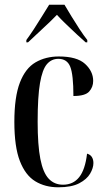

<svg xmlns="http://www.w3.org/2000/svg" viewBox="-20 -786 446 816"><path d="M228 10Q172 10 130 -15.5Q88 -41 64.5 -101.5Q41 -162 41 -268Q41 -374 64.5 -435Q88 -496 131 -521Q174 -546 230 -546Q307 -546 341.5 -514.5Q376 -483 376 -442Q376 -416 359 -397Q342 -378 292 -378Q292 -469 278.5 -502.5Q265 -536 228 -536Q199 -536 179.5 -513.5Q160 -491 150 -433Q140 -375 140 -269Q140 -169 151.5 -110.5Q163 -52 187 -26.5Q211 -1 248 -1Q291 -1 316.5 -33Q342 -65 350 -133Q364 -129 370.5 -118.5Q377 -108 377 -93Q377 -72 363 -48Q349 -24 316.5 -7Q284 10 228 10ZM92 -616Q106 -635 123.5 -661.5Q141 -688 158 -716Q175 -744 189 -766H254Q267 -744 284 -716Q301 -688 318.5 -661.5Q336 -635 351 -616V-606H344Q330 -618 307 -639.5Q284 -661 260 -684Q236 -707 222 -723Q193 -693 160 -663Q127 -633 99 -606H92Z"/></svg>

Font: Noto Serif Display ExtraCondensed Medium
Style: Regular
Weight: 500
Width: 2
Designer: Monotype Design Team
Foundry: Monotype Imaging Inc.
Version: Version 2.009